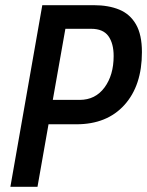

<svg xmlns="http://www.w3.org/2000/svg" viewBox="-20 -720 567 740"><path d="M274.5 -241H167L124.5 0H20L143 -700H342Q398 -700 439.5 -683Q481 -666 504 -626.2Q527 -586.5 527 -519Q527 -390.5 459.8 -315.8Q392.5 -241 274.5 -241ZM331.5 -609H232L183.5 -335H287Q347.5 -335 382.8 -382.8Q418 -430.5 418 -504Q418 -552.5 397.8 -580.8Q377.5 -609 331.5 -609Z"/></svg>

Font: Cabin Condensed Medium
Style: Italic
Weight: 500
Width: 3
Italic angle: -10°
Designer: Pablo Impallari
Foundry: Pablo Impallari. http://www.impallari.com Igino Marini. http://www.ikern.com
Version: Version 3.001; ttfautohint (v1.8.3)